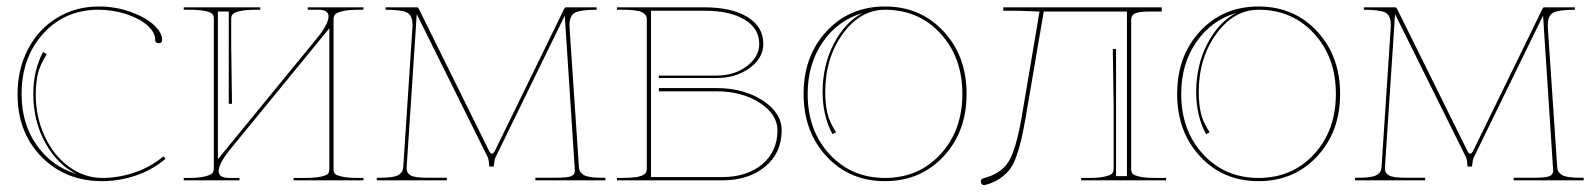

<svg xmlns="http://www.w3.org/2000/svg" viewBox="-20 -542 4791 577"><path d="M287.6 2.4Q176.3 2.4 104.5 -71Q32.7 -144.5 32.7 -258.8Q32.7 -334 64.2 -394.3Q95.7 -454.6 151.6 -488.5Q207.5 -522.5 277.3 -522.5Q327.6 -522.5 372.8 -506.1Q418 -489.7 442.6 -466.8Q467.3 -443.8 467.3 -422.4Q467.3 -412.1 457 -412.1Q446.3 -412.1 446.3 -422.4Q446.3 -445.8 421.6 -466.8Q397 -487.8 357.4 -500.2Q317.9 -512.7 275.9 -512.7Q175.3 -512.7 110.1 -441.2Q44.9 -369.6 44.9 -258.8Q44.9 -170.9 89.6 -106.7Q134.3 -42.5 209.5 -19Q151.4 -48.3 115.7 -113.5Q80.1 -178.7 80.1 -258.8Q80.1 -331.5 109.4 -385.7L120.6 -379.4Q99.1 -344.2 94.2 -321.8Q87.4 -291.5 87.4 -258.8Q87.4 -190.4 114.3 -132.6Q141.1 -74.7 187.3 -41Q233.4 -7.3 287.6 -7.3Q336.9 -7.3 385.3 -23.9Q433.6 -40.5 471.2 -72.3L477.5 -64.9Q438.5 -31.7 388.4 -14.6Q338.4 2.4 287.6 2.4Z M634.8 -63.5 928.7 -422.4Q967.3 -468.8 967.3 -492.7Q967.3 -512.7 937 -512.7H904.8V-520H1072.3V-512.7H1057.6Q1025.4 -512.7 1008.1 -508.1Q990.7 -503.4 986.6 -498Q982.4 -492.7 982.4 -483.9V-33.7Q982.4 -24.9 986.6 -20Q990.7 -15.1 1008.1 -11.2Q1025.4 -7.3 1057.6 -7.3H1072.3V0H862.3V-7.3H895Q927.2 -7.3 944.6 -11.2Q961.9 -15.1 965.8 -20Q969.7 -24.9 969.7 -33.7V-457L675.8 -98.1Q637.2 -51.8 637.2 -27.8Q637.2 -7.3 668 -7.3H699.7V0H532.2V-7.3H547.4Q579.6 -7.3 596.9 -12Q614.3 -16.6 618.4 -22Q622.6 -27.3 622.6 -36.1V-486.3Q622.6 -495.1 617.9 -500.2Q613.3 -505.4 596.2 -509Q579.1 -512.7 547.4 -512.7H532.2V-520H762.2V-512.7H750Q717.8 -512.7 700.4 -508.5Q683.1 -504.4 679 -499Q674.8 -493.7 674.8 -484.9V-405.3L677.2 -230H667.5V-507.3H634.8Z M1138.7 -520H1232.9Q1236.3 -520 1237.8 -517.1L1448.7 -90.8Q1453.6 -80.1 1458 -80.1Q1463.4 -80.1 1468.3 -90.8L1676.3 -517.1Q1677.7 -520 1680.7 -520H1772.9V-512.7Q1725.6 -512.7 1708.5 -504.2Q1691.4 -495.6 1691.4 -466.3L1691.9 -455.1L1719.7 -40.5Q1720.2 -33.2 1722.2 -28.6Q1724.1 -23.9 1730.5 -18.6Q1736.8 -13.2 1751.5 -10.5Q1766.1 -7.8 1788.6 -7.8H1799.3V0H1588.9V-7.8H1647.5Q1685.1 -7.8 1696.3 -12.5Q1707.5 -17.1 1707.5 -28.3L1707 -39.1L1677.2 -495.1L1469.2 -69.3Q1467.3 -65.9 1466.1 -58.8Q1464.8 -51.8 1464.4 -46.9L1463.9 -41.5H1450.2Q1449.2 -62.5 1445.8 -69.3L1232.4 -499.5L1202.1 -39.6V-34.7Q1202.1 -21.5 1214.6 -14.6Q1227.1 -7.8 1266.6 -7.8H1322.8V0H1112.3V-7.8H1123Q1145.5 -7.8 1160.2 -10.5Q1174.8 -13.2 1181.2 -18.6Q1187.5 -23.9 1189.5 -28.6Q1191.4 -33.2 1191.9 -40.5L1219.2 -455.6Q1219.7 -463.4 1219.7 -466.8Q1219.7 -496.1 1202.9 -504.4Q1186 -512.7 1138.7 -512.7Z M1834 0V-7.3H1849.1Q1873.5 -7.3 1889.4 -9.5Q1905.3 -11.7 1912.4 -15.9Q1919.4 -20 1921.6 -24.4Q1923.8 -28.8 1923.8 -35.2V-484.4Q1923.8 -498 1909.2 -505.4Q1894.5 -512.7 1849.1 -512.7H1834V-520H2096.2Q2179.2 -520 2226.6 -490.7Q2273.9 -461.4 2273.9 -410.2Q2273.9 -367.7 2232.9 -337.6Q2191.9 -307.6 2133.8 -307.6H1960V-314.9H2133.8Q2186.5 -314.9 2224.1 -343Q2261.7 -371.1 2261.7 -410.2Q2261.7 -456.5 2217.5 -483.2Q2173.3 -509.8 2096.2 -509.8H1936.5V-9.8H2148.9Q2224.6 -9.8 2270.5 -48.3Q2316.4 -86.9 2316.4 -150.4Q2316.4 -198.7 2262.7 -233.2Q2209 -267.6 2133.8 -267.6H1960V-277.3H2133.8Q2214.4 -277.3 2271.7 -240.2Q2329.1 -203.1 2329.1 -150.4Q2329.1 -82.5 2279.5 -41.3Q2230 0 2148.9 0Z M2395 -259.8Q2395 -374 2464.1 -448.2Q2533.2 -522.5 2639.6 -522.5Q2746.1 -522.5 2815.4 -448Q2884.8 -373.5 2884.8 -259.8Q2884.8 -146 2815.4 -71.8Q2746.1 2.4 2639.6 2.4Q2533.2 2.4 2464.1 -71.8Q2395 -146 2395 -259.8ZM2639.6 -512.7Q2565.4 -512.7 2512.7 -440.2Q2460 -367.7 2460 -265.1Q2460 -230.5 2466.3 -202.1Q2472.2 -175.8 2492.7 -144.5L2481.9 -138.7Q2452.1 -193.8 2452.1 -265.1Q2452.1 -345.2 2485.6 -410.2Q2519 -475.1 2572.3 -502.9Q2497.6 -481 2452.4 -415.3Q2407.2 -349.6 2407.2 -259.8Q2407.2 -149.9 2472.9 -78.6Q2538.6 -7.3 2639.6 -7.3Q2740.7 -7.3 2806.4 -78.6Q2872.1 -149.9 2872.1 -259.8Q2872.1 -369.6 2806.4 -441.2Q2740.7 -512.7 2639.6 -512.7Z M3229 0V-7.3H3251.5Q3283.7 -7.3 3301 -11.5Q3318.4 -15.6 3322.5 -21Q3326.7 -26.4 3326.7 -35.2V-219.7L3324.2 -395H3334V-12.7H3366.7V-507.3H3116.7L3062.5 -189.9Q3055.2 -148.4 3049.3 -123Q3043.5 -97.7 3034.4 -72Q3025.4 -46.4 3013.4 -31.5Q3001.5 -16.6 2983.6 -4.6Q2965.8 7.3 2940.9 13.7Q2935.5 15.1 2931.6 12.2Q2928.2 9.8 2927.5 5.1Q2926.8 0.5 2929.2 -2.4Q2931.2 -5.4 2935.5 -6.3Q2989.3 -20 3011.5 -57.1Q3033.7 -94.2 3050.3 -189.9L3104 -507.3H3101.6Q3099.6 -507.3 3073.7 -508.5Q3047.9 -509.8 3014.2 -509.8H2995.1V-520H3471.2V-507.3H3431.6Q3402.8 -507.3 3391.1 -501.7Q3379.4 -496.1 3379.4 -482.4V-33.7Q3379.4 -24.9 3384 -19.8Q3388.7 -14.6 3405.5 -11Q3422.4 -7.3 3454.1 -7.3H3484.4V0Z M3517.6 -259.8Q3517.6 -374 3586.7 -448.2Q3655.8 -522.5 3762.2 -522.5Q3868.7 -522.5 3938 -448Q4007.3 -373.5 4007.3 -259.8Q4007.3 -146 3938 -71.8Q3868.7 2.4 3762.2 2.4Q3655.8 2.4 3586.7 -71.8Q3517.6 -146 3517.6 -259.8ZM3762.2 -512.7Q3688 -512.7 3635.3 -440.2Q3582.5 -367.7 3582.5 -265.1Q3582.5 -230.5 3588.9 -202.1Q3594.7 -175.8 3615.2 -144.5L3604.5 -138.7Q3574.7 -193.8 3574.7 -265.1Q3574.7 -345.2 3608.2 -410.2Q3641.6 -475.1 3694.8 -502.9Q3620.1 -481 3575 -415.3Q3529.8 -349.6 3529.8 -259.8Q3529.8 -149.9 3595.5 -78.6Q3661.1 -7.3 3762.2 -7.3Q3863.3 -7.3 3929 -78.6Q3994.6 -149.9 3994.6 -259.8Q3994.6 -369.6 3929 -441.2Q3863.3 -512.7 3762.2 -512.7Z M4078.6 -520H4172.9Q4176.3 -520 4177.7 -517.1L4388.7 -90.8Q4393.6 -80.1 4397.9 -80.1Q4403.3 -80.1 4408.2 -90.8L4616.2 -517.1Q4617.7 -520 4620.6 -520H4712.9V-512.7Q4665.5 -512.7 4648.4 -504.2Q4631.3 -495.6 4631.3 -466.3L4631.8 -455.1L4659.7 -40.5Q4660.2 -33.2 4662.1 -28.6Q4664.1 -23.9 4670.4 -18.6Q4676.8 -13.2 4691.4 -10.5Q4706.1 -7.8 4728.5 -7.8H4739.3V0H4528.8V-7.8H4587.4Q4625 -7.8 4636.2 -12.5Q4647.5 -17.1 4647.5 -28.3L4647 -39.1L4617.2 -495.1L4409.2 -69.3Q4407.2 -65.9 4406 -58.8Q4404.8 -51.8 4404.3 -46.9L4403.8 -41.5H4390.1Q4389.2 -62.5 4385.7 -69.3L4172.4 -499.5L4142.1 -39.6V-34.7Q4142.1 -21.5 4154.5 -14.6Q4167 -7.8 4206.5 -7.8H4262.7V0H4052.2V-7.8H4063Q4085.4 -7.8 4100.1 -10.5Q4114.7 -13.2 4121.1 -18.6Q4127.4 -23.9 4129.4 -28.6Q4131.3 -33.2 4131.8 -40.5L4159.2 -455.6Q4159.7 -463.4 4159.7 -466.8Q4159.7 -496.1 4142.8 -504.4Q4126 -512.7 4078.6 -512.7Z"/></svg>

Font: ZnikomitNo25
Style: Regular
Weight: 100
Designer: gluk
Foundry: gluk
Version: Version 0.56